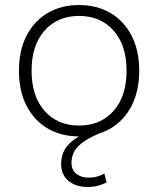

<svg xmlns="http://www.w3.org/2000/svg" viewBox="-20 -530 625 760"><path d="M293 -510Q363 -510 416.5 -479Q470 -448 500.5 -389.5Q531 -331 531 -250Q531 -169 500.5 -110.5Q470 -52 416.5 -21Q363 10 293 10Q223 10 169.5 -21Q116 -52 85.5 -110.5Q55 -169 55 -250Q55 -331 85.5 -389.5Q116 -448 169.5 -479Q223 -510 293 -510ZM293 -467Q208 -467 156.5 -409Q105 -351 105 -250Q105 -149 156.5 -91Q208 -33 293 -33Q378 -33 429.5 -91Q481 -149 481 -250Q481 -351 429.5 -409Q378 -467 293 -467ZM326 210Q279 210 250.5 185.5Q222 161 222 119Q222 70 255.5 37.5Q289 5 365 -24L396 -11Q341 10 312.5 30Q284 50 273.5 70.5Q263 91 263 114Q263 143 282 158Q301 173 330 173Q351 173 366 168.5Q381 164 393 157L402 192Q389 199 370.5 204.5Q352 210 326 210Z"/></svg>

Font: Work Sans Light
Style: Regular
Weight: 300
Designer: Wei Huang
Foundry: Wei Huang
Version: Version 2.012; ttfautohint (v1.8.3)